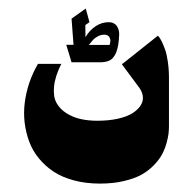

<svg xmlns="http://www.w3.org/2000/svg" viewBox="-20 -333 453 450"><path d="M237 -227.7H188.3Q194 -235 197.7 -239.2Q201.3 -243.3 208.7 -247.5Q216 -251.7 224.3 -251.7Q233.3 -251.7 236.5 -245.7Q239.7 -239.7 238.3 -233.7ZM147.7 -187H213.7Q225 -187 232.8 -189.7Q240.7 -192.3 245.3 -198.2Q250 -204 252.5 -210.5Q255 -217 257 -227.3Q259 -240 259.3 -251.8Q259.7 -263.7 253.7 -272.2Q247.7 -280.7 235.7 -281Q219 -281.3 204.5 -271.8Q190 -262.3 180.3 -246L180 -274.3L189.7 -281L181 -313L147.7 -289.3L152.3 -228H135.3ZM214.3 97.3Q245.3 97.3 270.5 91.3Q295.7 85.3 312 76.2Q328.3 67 340.8 54Q353.3 41 359.8 28.8Q366.3 16.7 370.2 2.8Q374 -11 375 -20Q376 -29 376 -37.3V-150.3Q376 -171 373.3 -188.8Q370.7 -206.7 366.8 -217.2Q363 -227.7 359.2 -235.5Q355.3 -243.3 352.7 -246.3L350 -249.3L265.7 -182.3L306 -128Q313.7 -117.7 314.8 -106.7Q316 -95.7 309.5 -85.7Q303 -75.7 290.5 -67.7Q278 -59.7 256.5 -54.8Q235 -50 207.7 -50Q187 -50 169 -54Q151 -58 135.5 -67.8Q120 -77.7 112.2 -92.3Q104.3 -107 106.7 -130.5Q109 -154 123.7 -183.3H69Q56.7 -162.3 48.8 -139.2Q41 -116 38 -92.3Q35 -68.7 37.8 -45.3Q40.7 -22 48.5 -1Q56.3 20 71 38Q85.7 56 105.5 69.2Q125.3 82.3 153.2 89.8Q181 97.3 214.3 97.3Z"/></svg>

Font: Jomhuria
Style: Regular
Weight: 400
Designer: Arabic design by Kourosh Beigpour, Latin design by Eben Sorkin, engineering by Lasse Fister and Khaled Hosney
Version: Version 1.0010